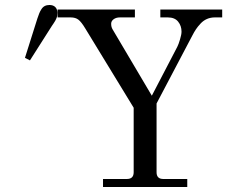

<svg xmlns="http://www.w3.org/2000/svg" viewBox="-20 -750 915 770"><path d="M80.1 -518.1 129.9 -675.8Q134.3 -688.5 137.2 -696Q140.1 -703.6 145.8 -712.6Q151.4 -721.7 159.4 -725.8Q167.5 -730 178.2 -730Q193.4 -730 201.7 -721.7Q210 -713.4 210 -699.2Q210 -692.4 209.2 -686.8Q208.5 -681.2 205.6 -675Q202.6 -668.9 201.4 -666.5Q200.2 -664.1 194.8 -656Q189.5 -647.9 188 -646L100.1 -507.8ZM210.9 -680.2V-711.9H521V-680.2H460.9Q445.8 -680.2 435.8 -672.9Q425.8 -665.5 425.8 -654.8Q425.8 -642.1 431.2 -632.8L588.9 -366.2L690.9 -562Q695.8 -571.3 701.9 -591.6Q708 -611.8 708 -623Q708 -646.5 694.3 -663.3Q680.7 -680.2 652.8 -680.2H623V-711.9H871.1V-680.2H841.8Q824.2 -680.2 809.8 -673.8Q795.4 -667.5 784.2 -655.3Q772.9 -643.1 765.9 -632.6Q758.8 -622.1 751 -606.9L607.9 -335V-59.1Q607.9 -32.2 634.8 -32.2H731V0H393.1V-32.2H488.8Q516.1 -32.2 516.1 -59.1V-317.9L321.8 -636.2Q306.2 -662.1 294.4 -671.1Q282.7 -680.2 263.2 -680.2Z"/></svg>

Font: Flanker Steampunk
Style: Regular
Weight: 400
Designer: Alexey Kryukov, Leonardo Di Lena
Foundry: Alexey Kryukov, Leonardo Di Lena
Version: 1.210